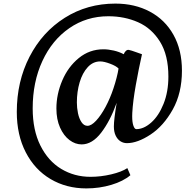

<svg xmlns="http://www.w3.org/2000/svg" viewBox="-20 -791 1094 1069"><path d="M622.5 -771Q730.5 -771 814.5 -726.2Q898.5 -681.5 945.8 -597.2Q993 -513 993 -397.5Q993 -273 941.8 -181.2Q890.5 -89.5 818 -41.8Q745.5 6 686.5 6Q667 6 650.5 -4.5Q634 -15 624 -36Q614 -57 614 -87Q614 -124.5 629.5 -218.5Q594 -118.5 543.8 -52.8Q493.5 13 434.5 13Q399 13 366.8 -11.2Q334.5 -35.5 314.2 -81Q294 -126.5 294 -187Q294 -266 326.5 -342.5Q359 -419 418.8 -467.8Q478.5 -516.5 555.5 -516.5Q583 -516.5 613.5 -509.5Q644 -502.5 669 -489Q673 -500.5 681 -507.8Q689 -515 698 -513Q710.5 -510.5 738 -500.5L770.5 -489Q752.5 -409 736.2 -318.2Q720 -227.5 716.5 -162.5Q716 -155.5 716 -143.5Q716 -109.5 722.8 -90.8Q729.5 -72 739 -72Q780.5 -72 822 -108.8Q863.5 -145.5 890.5 -212.5Q917.5 -279.5 917.5 -365Q917.5 -484 870.8 -559Q824 -634 748.8 -667.2Q673.5 -700.5 583 -700.5Q462 -700.5 366 -634.2Q270 -568 216 -451.2Q162 -334.5 162 -187.5Q162 -66.5 205 19.5Q248 105.5 321 149.5Q394 193.5 484 193.5Q541 193.5 599.2 179.8Q657.5 166 689 145L706 184.5Q666 218.5 599.8 238.2Q533.5 258 460.5 258Q349.5 258 261.5 206Q173.5 154 123.5 57.2Q73.5 -39.5 73.5 -168Q73.5 -337.5 144.5 -475.2Q215.5 -613 340.8 -692Q466 -771 622.5 -771ZM467 -90.5Q488.5 -90.5 515.2 -119.2Q542 -148 567.8 -196Q593.5 -244 611.5 -298.5Q621 -326.5 629 -357.5Q637 -388.5 640 -409.5Q627 -423.5 593.2 -436.2Q559.5 -449 538 -449Q498 -449 468.5 -417Q439 -385 423.5 -332.8Q408 -280.5 408 -220.5Q408 -190.5 414.2 -160.5Q420.5 -130.5 434 -110.5Q447.5 -90.5 467 -90.5Z"/></svg>

Font: Merriweather Text
Style: Bold
Weight: 700
Designer: Eben Sorkin
Foundry: Eben Sorkin
Version: Version 2.100